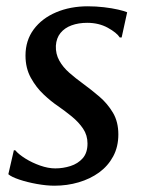

<svg xmlns="http://www.w3.org/2000/svg" viewBox="-20 -580 452 610"><path d="M366.5 -461H360.5Q351 -476 322.5 -491.8Q294 -507.5 257 -507.5Q229.5 -507.5 207.5 -499.5Q185.5 -491.5 172.2 -475.2Q159 -459 157.5 -434.5Q156.5 -409 168.2 -387.8Q180 -366.5 200.2 -348.8Q220.5 -331 244 -314Q270 -295 295.8 -273Q321.5 -251 338.8 -222Q356 -193 356 -153Q356 -113.5 339.5 -83Q323 -52.5 294.8 -32Q266.5 -11.5 230 -0.8Q193.5 10 153 10Q128 10 97.2 4.5Q66.5 -1 41.2 -9.5Q16 -18 6.5 -26.5L24 -102.5H28.5Q39.5 -89.5 60.8 -76.2Q82 -63 107.5 -54Q133 -45 155.5 -45Q180.5 -45 204 -52.5Q227.5 -60 242.8 -77.2Q258 -94.5 258 -124Q258 -150.5 244 -171.2Q230 -192 208.2 -209.8Q186.5 -227.5 163.5 -243.5Q142.5 -257.5 118.8 -279.8Q95 -302 78 -332.8Q61 -363.5 61 -403.5Q61 -451.5 87.2 -486.8Q113.5 -522 158.5 -541Q203.5 -560 259 -560Q285 -560 310.5 -557Q336 -554 355.5 -549.5Q375 -545 384 -541Z"/></svg>

Font: Merriweather 36pt
Style: Italic
Weight: 400
Italic angle: -7.8°
Version: Version 2.101